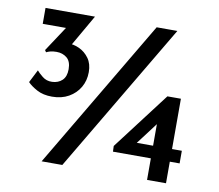

<svg xmlns="http://www.w3.org/2000/svg" viewBox="-76 -778 990 868"><g transform="rotate(10 418.5 -343.5)"><path d="M163 -296Q122 -296 93.5 -311.5Q65 -327 50 -343L80 -402Q88 -392 107 -376.5Q126 -361 152 -362Q180 -363 198 -380Q216 -397 216 -431Q216 -467 196.5 -483Q177 -499 149 -499Q132 -499 121 -496Q110 -493 102 -489L96 -498L183 -630L205 -613H65V-686H292L187 -503L121 -521Q134 -532 151 -539Q168 -546 191 -546Q218 -547 245 -534.5Q272 -522 290 -497Q308 -472 308 -434Q308 -395 290 -364Q272 -333 239.5 -314.5Q207 -296 163 -296ZM670 -687 263 0H168L575 -687ZM784 -157V-99H478L477 -125L677 -388H739V0H652V-282L674 -285L550 -121L537 -157Z"/></g></svg>

Font: Reem Kufi Fun
Style: Regular
Weight: 400
Designer: Khaled Hosny
Version: Version 1.005